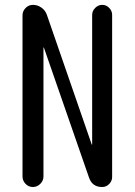

<svg xmlns="http://www.w3.org/2000/svg" viewBox="-20 -750 540 770"><path d="M70.3 -42V-688.5Q70.3 -705.1 82.5 -717.8Q94.7 -730.5 112.3 -730.5Q130.9 -730.5 146.5 -719.2Q162.1 -708 168 -690.4L347.7 -170.9Q347.7 -169.9 348.6 -169.9Q349.6 -169.9 349.6 -170.9V-690.4Q349.6 -706.1 361.8 -718.3Q374 -730.5 390.1 -730.5Q406.2 -730.5 418 -718.3Q429.7 -706.1 429.7 -690.4V-40Q429.7 -24.4 418 -12.2Q406.2 0 389.6 0Q349.6 0 336.9 -38.1L156.2 -558.6Q156.2 -559.6 155.3 -559.6Q154.3 -559.6 154.3 -558.6V-42Q154.3 -25.4 141.6 -12.7Q128.9 0 111.8 0Q94.7 0 82.5 -12.7Q70.3 -25.4 70.3 -42Z"/></svg>

Font: Rounded Mgen+ 1mn regular
Style: Regular
Weight: 400
Designer: [Source Han Sans]
Ryoko NISHIZUKA  (kana & ideographs); Paul D. Hunt (Latin, Greek & Cyrillic); Wenlong ZHANG  (bopomofo
Version: Version 1.059.20150602